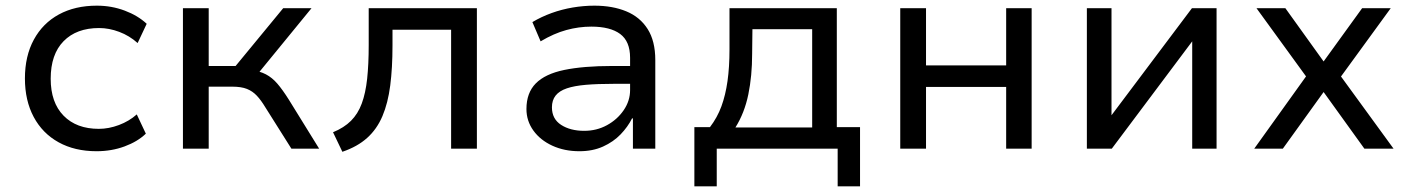

<svg xmlns="http://www.w3.org/2000/svg" viewBox="-20 -525 4975 678"><path d="M321 9Q244 9 187 -22.5Q130 -54 99 -112Q68 -170 68 -248Q68 -327 99.5 -385Q131 -443 188 -474Q245 -505 322 -505Q374 -505 420.5 -487.5Q467 -470 498 -441L466 -373Q437 -399 401 -412.5Q365 -426 330 -426Q250 -426 204.5 -379.5Q159 -333 159 -247Q159 -163 204.5 -116.5Q250 -70 329 -70Q364 -70 400 -83.5Q436 -97 463 -121L495 -53Q466 -25 420 -8Q374 9 321 9Z M626 0V-496H717V-292H812L980 -496H1080L882 -254L866 -278Q897 -274 919 -262.5Q941 -251 959.5 -229.5Q978 -208 1000 -173L1107 0H1009L917 -146Q902 -171 887 -187Q872 -203 852 -211Q832 -219 800 -219H717V0Z M1189 11 1156 -58Q1195 -74 1219.5 -98.5Q1244 -123 1257.5 -159.5Q1271 -196 1276.5 -247Q1282 -298 1282 -366V-496H1664V0H1573V-420H1366V-364Q1366 -285 1358 -223Q1350 -161 1330.5 -115Q1311 -69 1276.5 -38Q1242 -7 1189 11Z M2026 9Q1973 9 1930.5 -10.5Q1888 -30 1863.5 -64Q1839 -98 1839 -140Q1839 -197 1872 -230.5Q1905 -264 1972.5 -278Q2040 -292 2142 -292H2220V-229H2147Q2090 -229 2049 -225.5Q2008 -222 1981.5 -213Q1955 -204 1942 -187.5Q1929 -171 1929 -146Q1929 -105 1961.5 -84Q1994 -63 2043 -63Q2087 -63 2123.5 -83Q2160 -103 2182.5 -136Q2205 -169 2205 -207V-321Q2205 -379 2170 -405Q2135 -431 2068 -431Q2024 -431 1980 -419Q1936 -407 1889 -379L1860 -447Q1892 -466 1928 -479Q1964 -492 2002.5 -498.5Q2041 -505 2079 -505Q2143 -505 2191.5 -485Q2240 -465 2267 -422.5Q2294 -380 2294 -313V0H2215V-107H2212Q2197 -77 2171.5 -50.5Q2146 -24 2109.5 -7.5Q2073 9 2026 9Z M2432 133V-76H2487Q2513 -110 2527.5 -149.5Q2542 -189 2549 -238.5Q2556 -288 2556 -350V-496H2935V-76H3017V133H2938V0H2511V133ZM2577 -75H2848V-422H2637L2636 -335Q2636 -257 2622.5 -191.5Q2609 -126 2577 -75Z M3159 0V-496H3250V-294H3533V-496H3623V0H3533V-218H3250V0Z M3818 0V-496H3905V-118L4189 -496H4276V0H4190V-379L3906 0Z M4409 0 4609 -279 4611 -229 4417 -496H4519L4654 -308L4790 -496H4891L4698 -231L4700 -276L4901 0H4798L4654 -200L4510 0Z"/></svg>

Font: Nunito Sans 7pt
Style: Regular
Weight: 400
Designer: Vernon Adams
Foundry: Vernon Adams
Version: Version 3.101;gftools[0.9.27]